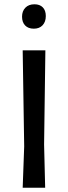

<svg xmlns="http://www.w3.org/2000/svg" viewBox="-20 -877 319 897"><path d="M141 -857Q166 -857 180 -842.5Q194 -828 194 -802Q194 -775 179 -759Q164 -743 138 -743Q112 -743 97.5 -758Q83 -773 83 -799Q83 -825 98.5 -841Q114 -857 141 -857ZM192 -642 186 -202 191 0H86L93 -193L86 -642Z"/></svg>

Font: Alegreya Sans SC Medium
Style: Regular
Weight: 500
Designer: Juan Pablo del Peral
Foundry: Huerta Tipografica
Version: Version 2.001;PS 002.001;hotconv 1.0.88;makeotf.lib2.5.64775